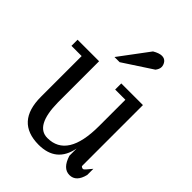

<svg xmlns="http://www.w3.org/2000/svg" viewBox="-234 -874 997 997"><g transform="rotate(45 265.0 -375.0)"><path d="M189 -586H227L386 -690Q399 -707 399 -722Q399 -737 389 -751Q378 -765 359 -765Q339 -765 310 -748ZM311 -469H386V-276Q386 -42 240 -42Q150 -42 148 -212V-514H-10V-469H65V-170Q65 14 232 15Q362 15 386 -111V-58Q408 13 457 13Q506 13 522 -53V-98Q491 -59 485 -59Q476 -59 470 -66V-514H311Z"/></g></svg>

Font: Sawarabi Mincho
Style: Regular
Weight: 400
Version: Version 1.082; ttfautohint (v1.8.4.7-5d5b)